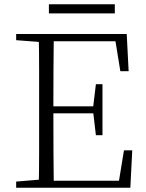

<svg xmlns="http://www.w3.org/2000/svg" viewBox="-20 -883 686 903"><path d="M210 -820V-863H520V-820ZM56 0V-29L188 -40H198V0ZM162 0Q164 -83 164 -166Q164 -249 164 -333V-390Q164 -474 164 -557.5Q164 -641 162 -723H233Q232 -641 231.5 -556Q231 -471 231 -377V-357Q231 -255 231.5 -169Q232 -83 233 0ZM198 0V-33H569L536 -11L563 -176H602L593 0ZM198 -350V-383H436V-350ZM431 -247 418 -358V-379L431 -487H462V-247ZM56 -694V-723H198V-684H188ZM546 -548 519 -714 553 -689H198V-723H576L585 -548Z"/></svg>

Font: Noto Serif TC
Style: Regular
Weight: 200
Designer: Ryoko NISHIZUKA 西塚涼子 (kana & ideographs); Frank Grießhammer (Latin, Greek & Cyrillic); Wenlong ZHANG 张文龙 (bopomofo); San
Foundry: Adobe
Version: Version 2.001;hotconv 1.1.0;makeotfexe 2.6.0